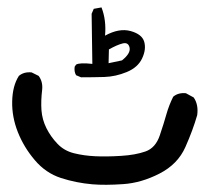

<svg xmlns="http://www.w3.org/2000/svg" viewBox="-20 -332 566 531"><path d="M235.4 177.7Q190.4 173.8 148.4 160.2Q106.4 146.5 76.2 110.8Q45.9 75.2 29.3 33.2Q12.7 -8.8 13.7 -51.8Q14.6 -94.7 32.2 -122.1Q45.9 -133.8 67.4 -131.8L86.9 -122.1Q98.6 -106.4 96.7 -85Q92.8 -52.7 94.7 -26.9Q96.7 -1 108.4 22.5Q120.1 45.9 138.7 65.4Q157.2 85 184.6 91.8Q211.9 98.6 243.2 100.1Q274.4 101.6 314.5 99.1Q354.5 96.7 382.3 86.9Q410.2 77.1 421.9 42.5Q433.6 7.8 440.4 -16.6Q447.3 -41 459 -64.5Q472.7 -76.2 494.1 -74.2L515.6 -62.5Q529.3 -43 525.4 -13.7Q513.7 27.3 492.7 74.7Q471.7 122.1 421.4 147.9Q371.1 173.8 320.8 177.2Q270.5 180.7 235.4 177.7ZM204.1 -118.2 190.4 -124Q184.6 -133.8 186.5 -147.5L190.4 -153.3Q200.2 -159.2 235.4 -155.3L233.4 -293.9L239.3 -307.6L260.7 -311.5Q274.4 -276.4 270.5 -233.4Q309.6 -254.9 341.3 -246.1Q373 -237.3 378.9 -216.3Q384.8 -195.3 373 -170.4Q361.3 -145.5 330.6 -132.8Q299.8 -120.1 268.6 -119.1Q237.3 -118.2 204.1 -118.2ZM317.4 -165Q341.8 -184.6 338.4 -200.2Q335 -215.8 319.3 -211.9Q303.7 -208 281.2 -195.3L280.3 -157.2Z"/></svg>

Font: NaikaiFont
Style: Regular
Weight: 400
Version: Version 1.67